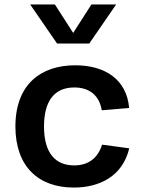

<svg xmlns="http://www.w3.org/2000/svg" viewBox="-20 -834 660 866"><path d="M563 -165 440.5 -181.5C422 -123.5 381.5 -88 314.5 -88C229 -88 178.5 -144.5 178.5 -263.5C178.5 -378 225 -439.5 315 -439.5C383.5 -439.5 428 -403.5 439 -336.5L562.5 -347C551 -477.5 452 -539.5 319 -539.5C165 -539.5 49.5 -454 49.5 -263.5C49.5 -83 153.5 12 312.5 12C428 12 532.5 -38 563 -165ZM116 -814H227.5L310 -685.5L392.5 -814H504L382.5 -637.5H237.5Z"/></svg>

Font: Monaspace Neon SemiBold
Style: Regular
Weight: 600
Designer: Riley Cran & the Lettermatic Team
Foundry: Lettermatic
Version: Version 1.200 (Monaspace Neon)